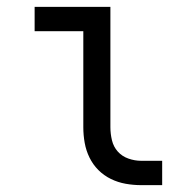

<svg xmlns="http://www.w3.org/2000/svg" viewBox="-20 -540 565 560"><path d="M453 0H392Q369 0 346.5 -4Q324 -8 303.5 -18Q283 -28 267 -44Q251 -60 241 -80.5Q231 -101 227 -123.5Q223 -146 223 -169V-449H81V-520H302V-169Q302 -150 306.5 -131Q311 -112 323.5 -98Q336 -84 354.5 -77.5Q373 -71 392 -71H453Z"/></svg>

Font: Iosevka Pride
Style: Regular
Weight: 400
Monospace: yes
Designer: Belleve Invis
Foundry: Belleve Invis
Version: Version 30.3.1; ttfautohint (v1.8.4)